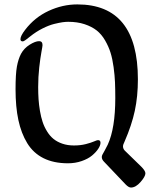

<svg xmlns="http://www.w3.org/2000/svg" viewBox="-20 -718 723 862"><path d="M170.9 -515.1Q170.9 -510.7 166 -484.6Q161.1 -458.5 156.2 -415.5Q151.4 -372.6 151.4 -327.1Q151.4 -297.9 153.1 -272.5Q154.8 -247.1 159.4 -219.7Q164.1 -192.4 171.4 -170.4Q178.7 -148.4 191.2 -128.2Q203.6 -107.9 220 -94.5Q236.3 -81.1 259.8 -73Q283.2 -64.9 312 -64.9Q341.3 -64.9 365 -71Q388.7 -77.1 402.1 -83Q415.5 -88.9 419.9 -88.9Q431.2 -88.9 431.2 -77.1Q431.2 -65.4 421.1 -50Q411.1 -34.7 393.3 -19.8Q375.5 -4.9 346.7 5.1Q317.9 15.1 285.2 15.1Q221.2 15.1 175.3 -7.8Q129.4 -30.8 102.3 -75.2Q75.2 -119.6 62.5 -179Q49.8 -238.3 49.8 -316.9Q49.8 -385.7 55.9 -419.2Q62 -452.6 74.2 -476.1Q87.9 -501.5 113.3 -517.3Q138.7 -533.2 155.8 -533.2Q170.9 -533.2 170.9 -515.1ZM599.1 -361.8Q599.1 -285.2 585.2 -220.5Q571.3 -155.8 539.1 -82Q532.2 -68.4 532.2 -61Q532.2 -48.3 543 -39.1L613.8 29.8Q632.8 48.8 632.8 60.1Q632.8 74.2 611.1 99.1Q589.4 124 567.9 124Q557.6 124 543.9 109.9L446.8 7.8Q437 -2 437 -13.2Q437 -18.1 439.9 -23.9Q442.9 -29.8 450.2 -42.5Q457.5 -55.2 463.9 -68.8Q497.6 -142.6 497.6 -277.8Q497.6 -318.4 496.3 -348.6Q495.1 -378.9 490 -416.5Q484.9 -454.1 476.3 -481.4Q467.8 -508.8 451.9 -536.4Q436 -564 414.1 -581.3Q392.1 -598.6 359.6 -609.4Q327.1 -620.1 286.1 -620.1Q274.9 -620.1 260.7 -618.2Q246.6 -616.2 222.9 -610.4Q199.2 -604.5 170.7 -590.1Q142.1 -575.7 115.2 -554.2Q112.8 -552.2 107.4 -548.1Q102.1 -543.9 99.6 -542Q97.2 -540 93.3 -537.4Q89.4 -534.7 86.7 -533.4Q84 -532.2 82 -532.2Q71.8 -532.2 71.8 -542Q71.8 -556.6 92.8 -584Q135.7 -640.1 198.5 -669.2Q261.2 -698.2 327.1 -698.2Q599.1 -698.2 599.1 -361.8Z"/></svg>

Font: SirinStencil
Style: Regular
Weight: 400
Designer: Olga Karpushina (okarpush@gmail.com)
Foundry: Cyreal (www.cyreal.org)
Version: Version 1.002